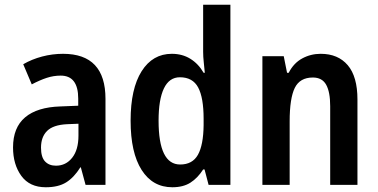

<svg xmlns="http://www.w3.org/2000/svg" viewBox="-20 -780 1593 810"><path d="M246 -553Q425 -553 425 -363V0H341L321 -74H319Q292 -31 259 -10.5Q226 10 173 10Q105 10 70 -38Q35 -86 35 -158Q35 -242 86 -285Q137 -328 235 -331L310 -334V-364Q310 -461 236 -461Q206 -461 177 -451.5Q148 -442 114 -424L78 -509Q114 -530 157.5 -541.5Q201 -553 246 -553ZM262 -256Q204 -253 178.5 -227.5Q153 -202 153 -157Q153 -117 170 -99Q187 -81 216 -81Q258 -81 284.5 -114.5Q311 -148 311 -208V-258Z M707 10Q624 10 577.5 -63Q531 -136 531 -271Q531 -406 577.5 -479.5Q624 -553 705 -553Q749 -553 783 -532Q817 -511 839 -473H844Q842 -496 839.5 -518.5Q837 -541 837 -562V-760H952V0H860L843 -65H837Q814 -29 783.5 -9.5Q753 10 707 10ZM740 -86Q792 -86 815 -127Q838 -168 839 -252V-279Q839 -368 816 -411Q793 -454 739 -454Q694 -454 671.5 -407Q649 -360 649 -271Q649 -86 740 -86Z M1333 -553Q1406 -553 1447 -505Q1488 -457 1488 -360V0H1373V-332Q1373 -392 1356 -422.5Q1339 -453 1300 -453Q1245 -453 1223.5 -409Q1202 -365 1202 -268V0H1087V-543H1177L1191 -473H1198Q1219 -514 1255 -533.5Q1291 -553 1333 -553Z"/></svg>

Font: Noto Sans Gujarati Condensed SemiBold
Style: Regular
Weight: 600
Width: 3
Designer: Jelle Bosma - Monotype Design Team, Universal Thirst
Foundry: Monotype Imaging Inc.
Version: Version 2.106; ttfautohint (v1.8.4.7-5d5b)